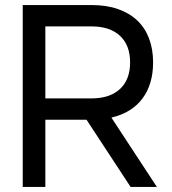

<svg xmlns="http://www.w3.org/2000/svg" viewBox="-20 -740 681 760"><path d="M322.5 -266H159.5V0H70V-720H342.5Q401.5 -720 446.8 -704.2Q492 -688.5 523 -659.2Q554 -630 570 -587.8Q586 -545.5 586 -493Q586 -406.5 543.8 -350Q501.5 -293.5 421 -274.5L601 0H497ZM159.5 -350.5H342Q415 -350.5 455 -387.8Q495 -425 495 -493Q495 -561 455 -598.2Q415 -635.5 342 -635.5H159.5Z"/></svg>

Font: Vela Sans Med
Style: Regular
Weight: 500
Designer: Principal design: Mikhail Sharanda - project Manrope.
Design modification: Ravid Balaliev
Foundry: Mikhail Sharanda
Version: Version 1.001